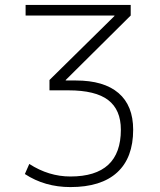

<svg xmlns="http://www.w3.org/2000/svg" viewBox="-20 -750 650 780"><path d="M84 -730H511V-687L247 -425V-423H288Q402 -423 461.5 -372Q521 -321 521 -223Q521 -109 456 -49.5Q391 10 266 10Q162 10 81 -43L99 -84Q178 -33 266 -33Q471 -33 471 -223Q471 -304 419.5 -343.5Q368 -383 258 -383H181V-425L445 -685V-687H84Z"/></svg>

Font: M PLUS 1p Light
Style: Regular
Weight: 300
Version: Version 1.061